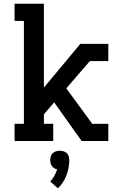

<svg xmlns="http://www.w3.org/2000/svg" viewBox="-20 -755 640 1028"><path d="M58 0V-92H108V-643H58V-735H215V-286L410 -520H560V-428H461L335 -282L474 -92H560V0H417L270 -207L215 -143V-92H265V0ZM290 253 249 217Q262 203 271 186.5Q280 170 286 152Q277 150 270 145.5Q263 141 258 134Q253 127 251 119Q249 111 249 103Q249 92 252 82Q255 72 262.5 65Q270 58 280 55Q290 52 300 52Q310 52 320 55Q330 58 337.5 65Q345 72 348 82Q351 92 351 103Q351 123 347 144Q343 165 335.5 184.5Q328 204 316.5 221.5Q305 239 290 253Z"/></svg>

Font: Iosevka Etoile Semibold
Style: Regular
Weight: 600
Designer: Belleve Invis
Foundry: Belleve Invis
Version: Version 22.1.2; ttfautohint (v1.8.4)